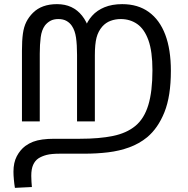

<svg xmlns="http://www.w3.org/2000/svg" viewBox="-20 -586 909 927"><path d="M570 -566Q646 -566 698.5 -528Q751 -490 778 -418.5Q805 -347 805 -244Q805 -122 774 -44.5Q743 33 690 77Q652 108 604 125.5Q556 143 501.5 149.5Q447 156 388 156H270Q228 156 205 162Q182 168 165 179Q149 190 140 210Q131 230 131 263Q131 278 132 291.5Q133 305 134 317L52 321Q49 303 47 281.5Q45 260 45 243Q45 199 61 168.5Q77 138 102 119Q120 106 139.5 98.5Q159 91 184.5 87.5Q210 84 243 84H366Q459 84 525 70.5Q591 57 633.5 22Q676 -13 696 -78.5Q716 -144 716 -247Q716 -338 696.5 -392Q677 -446 642.5 -470Q608 -494 563 -494Q537 -494 514 -485.5Q491 -477 474 -458Q454 -435 446 -404Q438 -373 438 -319V0H352V-321Q352 -370 347 -404.5Q342 -439 327 -461Q317 -476 301 -485Q285 -494 262 -494Q239 -494 223.5 -485.5Q208 -477 197 -463Q181 -441 176.5 -406Q172 -371 172 -327V0H86V-341Q86 -390 90.5 -423Q95 -456 107 -480Q119 -504 139 -524Q160 -545 189 -555.5Q218 -566 255 -566Q294 -566 324 -552Q354 -538 376 -510.5Q398 -483 411 -443L390 -450Q401 -483 424.5 -509.5Q448 -536 484.5 -551Q521 -566 570 -566Z"/></svg>

Font: tamil25
Style: Book
Weight: 400
Designer: Jelle Bosma - Monotype Design Team
Foundry: Monotype Imaging Inc.
Version: Version 2.003